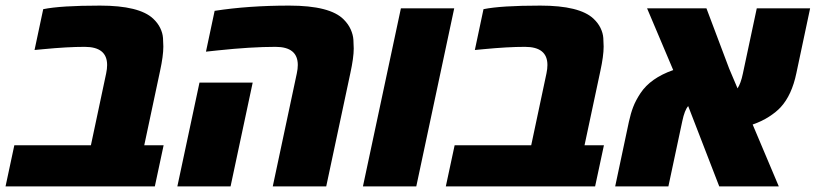

<svg xmlns="http://www.w3.org/2000/svg" viewBox="-48 -662 2898 682"><path d="M496.1 -595.7Q512.7 -580.1 521.2 -562.3Q529.8 -544.4 531 -526.9Q532.2 -509.3 532.2 -496.6Q532.2 -463.4 520.5 -409.7L464.4 -146H533.2L502 0H-28.3L2.9 -146H274.9L329.1 -401.4Q332.5 -417.5 332.5 -431.2Q332.5 -495.6 252.9 -495.6Q191.9 -495.6 105.5 -487.3L74.7 -484.4L105.5 -629.4Q167.5 -642.1 307.1 -642.1Q446.8 -642.1 496.1 -595.7Z M1172.9 -592.8Q1189.5 -576.2 1197.8 -557.4Q1206.1 -538.6 1207.3 -520.8Q1208.5 -502.9 1208.5 -489.7Q1208.5 -457 1196.3 -401.4L1110.8 0H920.9L1006.3 -401.4Q1009.8 -417.5 1009.8 -431.2Q1009.8 -495.6 930.7 -495.6Q844.2 -495.6 724.6 -482.9L683.6 -478.5L714.4 -623.5Q834.5 -642.1 979.5 -642.1Q1124.5 -642.1 1172.9 -592.8ZM771 0H582L660.6 -368.7H849.6Z M1430.7 0H1241.2L1376 -632.3H1565.4Z M2060.1 -595.7Q2076.7 -580.1 2085.2 -562.3Q2093.8 -544.4 2095 -526.9Q2096.2 -509.3 2096.2 -496.6Q2096.2 -463.4 2084.5 -409.7L2028.3 -146H2097.2L2065.9 0H1535.6L1566.9 -146H1838.9L1893.1 -401.4Q1896.5 -417.5 1896.5 -431.2Q1896.5 -495.6 1816.9 -495.6Q1755.9 -495.6 1669.4 -487.3L1638.7 -484.4L1669.4 -629.4Q1731.4 -642.1 1871.1 -642.1Q2010.7 -642.1 2060.1 -595.7Z M2829.6 -632.3 2780.8 -402.3Q2764.6 -324.2 2725.1 -281.2Q2709.5 -264.2 2683.8 -247.6Q2658.2 -231 2625.5 -219.7Q2686.5 -74.2 2718.3 0H2506.8L2396.5 -285.2Q2383.8 -271 2375.5 -231.4L2326.2 0H2137.2L2186 -230Q2192.4 -259.3 2201.2 -282.2Q2210 -305.2 2227.1 -331.1Q2262.7 -384.8 2343.3 -413.1Q2268.6 -588.9 2250.5 -632.3H2461.4L2542 -418.5L2571.8 -348.1Q2583.5 -365.7 2590.8 -400.9L2640.1 -632.3Z"/></svg>

Font: Open Sans Hebrew Extra Bold
Style: Italic
Weight: 800
Italic angle: -12°
Foundry: Ascender Corporation, Yanek Iontef
Version: Version 2.001;PS 002.001;hotconv 1.0.70;makeotf.lib2.5.58329